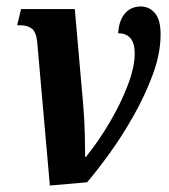

<svg xmlns="http://www.w3.org/2000/svg" viewBox="-20 -564 522 593"><path d="M95 -433Q92 -465 78.5 -475.5Q65 -486 42 -486H33L45 -536H211L237 -240Q241 -190 242 -147Q243 -104 243 -79H245Q284 -127 318.5 -185.5Q353 -244 374.5 -300.5Q396 -357 396 -398Q396 -433 381.5 -447.5Q367 -462 345 -461Q347 -500 365.5 -522Q384 -544 415 -544Q441 -544 458.5 -523.5Q476 -503 476 -458Q476 -399 452 -334Q428 -269 392 -205.5Q356 -142 317.5 -89Q279 -36 249 -1L134 9Z"/></svg>

Font: Noto Serif ExtraCondensed
Style: Bold Italic
Weight: 700
Width: 2
Italic angle: -12°
Designer: Monotype Design Team
Foundry: Monotype Imaging Inc.
Version: Version 2.013; ttfautohint (v1.8.4.7-5d5b)